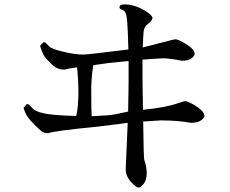

<svg xmlns="http://www.w3.org/2000/svg" viewBox="-20 -798 1040 869"><path d="M395 -272Q393 -295 393 -383Q392 -436 402 -503L473 -513L562 -522V-421Q562 -396 560 -293Q495 -278 466 -276ZM803 -523Q833 -523 847 -534Q861 -545 861 -555Q861 -578 804 -609Q783 -620 775 -620Q766 -620 746 -614Q745 -613 691 -600L626 -583Q628 -632 630 -655Q632 -677 651 -691Q670 -705 670 -717Q670 -728 640 -747Q591 -778 544 -778Q521 -778 521 -765Q521 -758 530 -755Q539 -752 546 -744Q553 -735 556 -696Q559 -657 561 -574Q376 -551 357 -551Q318 -551 266 -564Q213 -576 202 -589Q190 -601 187 -604Q184 -607 177 -607L162 -592Q162 -585 171 -563Q179 -541 202 -519Q224 -496 238 -490Q251 -483 273 -483Q293 -489 329 -493Q335 -429 335 -389Q335 -313 325 -273Q217 -276 178 -285Q138 -294 127 -308Q115 -321 112 -324Q109 -327 102 -327L87 -311Q87 -305 96 -285Q105 -265 127 -243Q149 -220 163 -208Q176 -195 198 -195Q226 -206 424 -225L558 -242Q555 -161 552 -103Q549 -44 549 -30Q549 10 595 46Q601 51 609 51Q617 51 631 33Q644 16 644 -14Q644 -44 633 -74Q630 -83 628 -248Q689 -252 707 -253H711Q785 -253 845 -242H847Q877 -243 891 -254Q905 -264 905 -274Q905 -298 848 -329Q827 -340 819 -340Q811 -340 786 -331Q729 -311 627 -301Q625 -422 625 -437V-528Q670 -532 714 -534Q733 -535 770 -529Q802 -523 803 -523Z"/></svg>

Font: Sawarabi Mincho
Style: Regular
Weight: 400
Version: Version 1.082; ttfautohint (v1.8.4.7-5d5b)